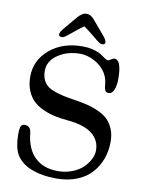

<svg xmlns="http://www.w3.org/2000/svg" viewBox="-98 -957 776 1040"><g transform="rotate(10 290.5 -436.5)"><path d="M246.1 -785.2Q238.3 -778.8 228.3 -770.8Q218.3 -762.7 212.9 -758.3Q207.5 -753.9 201.4 -749.5Q195.3 -745.1 190.9 -743.4Q186.5 -741.7 182.6 -741.7Q165 -741.7 165 -753.9Q165 -764.6 178.2 -781.7L243.7 -859.9Q269 -889.6 292.5 -889.6Q315.4 -889.6 333.5 -868.7L400.4 -789.6Q419.9 -767.1 419.9 -753.9Q419.9 -741.7 402.3 -741.7Q398.4 -741.7 394 -743.4Q389.6 -745.1 383.5 -749.5Q377.4 -753.9 372.1 -758.3Q366.7 -762.7 356.7 -770.8Q346.7 -778.8 338.9 -785.2Q310.1 -808.6 292.5 -820.3Q274.9 -808.6 246.1 -785.2ZM104 -200.2Q112.8 -113.8 159.9 -68.6Q207 -23.4 286.1 -23.4Q328.6 -23.4 365 -37.6Q401.4 -51.8 423.8 -73.7Q446.3 -95.7 458.7 -120.6Q471.2 -145.5 471.2 -168.9Q471.2 -225.6 427 -260.3Q382.8 -294.9 293 -303.2Q252.4 -306.6 219.7 -313.7Q187 -320.8 154.5 -335.4Q122.1 -350.1 100.1 -371.1Q78.1 -392.1 64.5 -425.3Q50.8 -458.5 50.8 -501.5Q50.8 -591.8 121.8 -651.9Q192.9 -711.9 300.8 -711.9Q335.4 -711.9 363.8 -704.1Q392.1 -696.3 406 -686.8Q419.9 -677.2 431.4 -669.4Q442.9 -661.6 448.2 -661.6Q455.1 -661.6 466.1 -669.2Q477.1 -676.8 482.9 -676.8Q522.9 -676.8 522.9 -571.8Q522.9 -536.6 513.4 -512.2Q503.9 -487.8 483.9 -487.8Q476.6 -487.8 471.7 -490.2Q466.8 -492.7 464.1 -499Q461.4 -505.4 460.4 -510.3Q459.5 -515.1 458.3 -526.4Q457 -537.6 456.1 -543Q450.7 -576.2 431.2 -602.1Q408.2 -632.8 370.8 -651.6Q333.5 -670.4 295.9 -670.4Q226.6 -670.4 174.8 -635.5Q123 -600.6 123 -546.4Q123 -519.5 131.3 -500.2Q139.6 -481 153.6 -468Q167.5 -455.1 193.1 -445.6Q218.8 -436 245.4 -430.2Q272 -424.3 314 -418Q354 -411.6 384.3 -404.1Q414.6 -396.5 445.6 -382.1Q476.6 -367.7 496.3 -348.1Q516.1 -328.6 528.6 -298.3Q541 -268.1 541 -229Q541 -179.7 525.4 -136Q509.8 -92.3 479.2 -57.6Q448.7 -22.9 398.9 -2.7Q349.1 17.6 286.1 17.6Q205.6 17.6 146.2 -5.9Q86.9 -29.3 61 -76.7Q41 -115.2 41 -184.6Q41 -215.3 46.9 -227.1Q52.7 -238.8 66.9 -238.8Q100.1 -238.8 104 -200.2Z"/></g></svg>

Font: Cooper*
Style: Regular
Weight: 400
Designer: Owen Earl
Foundry: indestructible type*
Version: Version 0.001